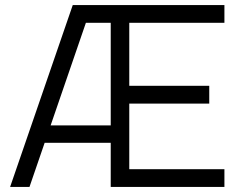

<svg xmlns="http://www.w3.org/2000/svg" viewBox="-20 -740 958 760"><path d="M20 0 268 -720H446.7V-649.7H289L329.7 -678L96.7 0ZM130.7 -174.7V-243.7H469.3V-174.7ZM418.3 0V-720H868.3V-649.7H491.7V-400.3H808.3V-330H491.7V-70.3H868.3V0Z"/></svg>

Font: Hauora
Style: Regular
Weight: 400
Designer: Wayne Shih
Foundry: WCYS
Version: Version 1.001